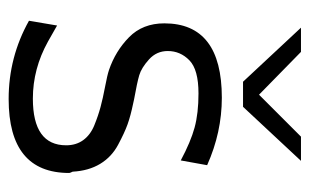

<svg xmlns="http://www.w3.org/2000/svg" viewBox="-156 -552 716 444"><g transform="rotate(90 202.0 -330.0)"><path d="M28 -39 39 -104Q52 -97 76 -83Q139 -48 208 -48Q316 -48 316 -125Q316 -148 304 -164.5Q292 -181 270 -190Q248 -199 227.5 -204.5Q207 -210 180.5 -215Q154 -220 142 -224Q98 -239 66 -270.5Q34 -302 34 -352Q34 -485 206 -485Q286 -485 362 -451L351 -390Q308 -413 275 -422Q242 -431 196 -431Q141 -431 119.5 -410Q98 -389 98 -360Q98 -334 117.5 -316.5Q137 -299 154 -294Q171 -289 210 -282Q216 -281 219 -280Q248 -274 267.5 -267Q287 -260 315 -245Q343 -230 359 -203.5Q375 -177 377 -140Q380 -134 380 -132Q380 8 209 8Q112 8 28 -39ZM44 -668H100L199 -571L296 -668H352L227 -534H169Z"/></g></svg>

Font: Coval
Style: ExtraLight
Weight: 250
Foundry: Context Ltd
Version: Version 001.000